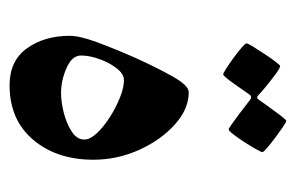

<svg xmlns="http://www.w3.org/2000/svg" viewBox="-127 -475 609 395"><g transform="rotate(90 177.5 -277.5)"><path d="M308.6 -165Q308.6 -89.8 267.6 -41.3Q226.6 7.3 155.3 7.3Q105 7.3 79.3 -28.6Q53.7 -64.5 53.7 -116.2Q53.7 -136.7 66.4 -171.4Q79.1 -206.1 98.6 -250.5Q118.2 -293.9 137 -327.6Q155.8 -361.3 169.9 -361.3Q204.1 -361.3 235.8 -333Q267.6 -304.7 288.1 -259.8Q308.6 -214.8 308.6 -165ZM267.1 -146.5Q267.1 -158.2 254.2 -172.1Q241.2 -186 221.4 -198.7Q201.7 -211.4 180.9 -219.7Q160.2 -228 145 -228Q132.3 -228 120.6 -213.1Q108.9 -198.2 101.6 -177.7Q94.2 -157.2 94.2 -139.6Q94.2 -121.1 119.9 -109.9Q145.5 -98.6 171.4 -98.6Q189.5 -98.6 211.9 -104.2Q234.4 -109.9 250.7 -120.6Q267.1 -131.3 267.1 -146.5ZM293 -513.2Q293 -510.7 286.9 -499.8Q280.8 -488.8 272.2 -475.6Q263.7 -462.4 256.3 -452.9Q249 -443.4 246.1 -443.4Q244.6 -443.4 235.6 -449.7Q226.6 -456.1 215.1 -464.6Q203.6 -473.1 195.1 -480Q186.5 -486.8 185.5 -487.3Q182.6 -489.7 180.2 -489.7Q177.7 -489.7 175.3 -487.3Q174.3 -486.3 165 -472.7Q155.8 -459 145.8 -445.6Q135.7 -432.1 132.8 -432.1Q130.9 -432.1 120.8 -438.5Q110.8 -444.8 98.9 -453.6Q86.9 -462.4 78.1 -470Q69.3 -477.5 69.3 -480Q69.3 -482.9 75.9 -493.7Q82.5 -504.4 91.1 -517.3Q99.6 -530.3 106.9 -539.8Q114.3 -549.3 115.7 -549.3Q120.1 -549.3 133.8 -539.1Q147.5 -528.8 160.2 -518.3Q172.9 -507.8 173.8 -506.3Q178.2 -502 180.2 -502Q183.1 -502 186.5 -507.3Q187.5 -508.8 197 -522.2Q206.5 -535.6 216.6 -548.8Q226.6 -562 228.5 -562Q231 -562 241 -555.2Q251 -548.3 263.2 -539.3Q275.4 -530.3 284.2 -522.5Q293 -514.6 293 -513.2Z"/></g></svg>

Font: Rohingya Solluk
Style: Regular
Weight: 400
Designer: SIL International
Foundry: SIL International
Version: Version 1.001